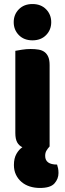

<svg xmlns="http://www.w3.org/2000/svg" viewBox="-20 -731 322 952"><path d="M48 -621Q48 -659 73.5 -685Q99 -711 141 -711Q183 -711 208.5 -685Q234 -659 234 -621Q234 -583 208.5 -557Q183 -531 141 -531Q99 -531 73.5 -557Q48 -583 48 -621ZM91 -1Q74 -9 65 -25.5Q56 -42 56 -72V-479Q67 -481 88.5 -484.5Q110 -488 132 -488Q154 -488 171.5 -485Q189 -482 201 -473Q213 -464 219.5 -448.5Q226 -433 226 -408V-5Q216 6 210 16.5Q204 27 204 42Q204 85 263 85Q266 94 268 104Q270 114 270 127Q270 156 250 178.5Q230 201 178 201Q151 201 127.5 193.5Q104 186 86.5 171Q69 156 59 135Q49 114 49 87Q49 54 61.5 32Q74 10 91 -1Z"/></svg>

Font: Baloo Cyrillic
Style: Regular
Weight: 400
Designer: Ek Type, Denis Ignatov
Foundry: Ek Type
Version: Version 1.50 July 26, 2019